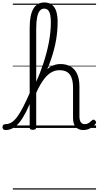

<svg xmlns="http://www.w3.org/2000/svg" viewBox="-104 -1039 800 1559"><path d="M-59 17Q-72 17 -78 9.5Q-84 2 -84 -7Q-84 -16 -78 -23.5Q-72 -31 -59 -31Q-34 -31 -11.5 -44.5Q11 -58 34 -88Q57 -118 83 -168.5Q109 -219 142 -294Q148 -307 154.5 -303Q161 -299 165 -287Q169 -275 164 -262Q136 -187 109 -133.5Q82 -80 55.5 -47Q29 -14 0.5 1.5Q-28 17 -59 17ZM573 17Q553 17 537 10.5Q521 4 510.5 -8Q500 -20 494.5 -38.5Q489 -57 489 -82V-326Q489 -374 477.5 -406Q466 -438 442 -453.5Q418 -469 379 -469Q348 -469 321.5 -456Q295 -443 271 -417.5Q247 -392 225.5 -355Q204 -318 183 -269L162 -290Q183 -340 206 -382Q229 -424 256 -454.5Q283 -485 315.5 -502Q348 -519 387 -519Q433 -519 467.5 -500Q502 -481 521.5 -440.5Q541 -400 541 -334V-94Q541 -74 545.5 -60Q550 -46 559.5 -38.5Q569 -31 583 -31Q593 -31 603 -34Q613 -37 623 -44.5Q633 -52 643 -62Q649 -68 655.5 -67.5Q662 -67 669 -60Q675 -54 676 -47.5Q677 -41 672 -34Q661 -19 644.5 -7Q628 5 610 11Q592 17 573 17ZM162 15Q149 15 143 10.5Q137 6 137 -4V-814Q137 -917 167 -968Q197 -1019 256 -1019Q295 -1019 319 -999.5Q343 -980 353.5 -944.5Q364 -909 364 -861Q364 -827 361 -790Q358 -753 351.5 -715Q345 -677 334.5 -637Q324 -597 310 -556Q296 -515 278 -473.5Q260 -432 238.5 -390.5Q217 -349 190 -307V-4Q190 6 183 10.5Q176 15 162 15ZM190 -375Q204 -406 218.5 -442.5Q233 -479 246.5 -519.5Q260 -560 271.5 -602.5Q283 -645 291.5 -688.5Q300 -732 304.5 -775Q309 -818 309 -858Q309 -889 304.5 -914.5Q300 -940 288 -954.5Q276 -969 254 -969Q233 -969 218.5 -951Q204 -933 197 -896.5Q190 -860 190 -802ZM0 490H676V500H0ZM0 -20H676V0H0ZM0 -505H676V-500H0ZM0 -1010H676V-1000H0Z"/></svg>

Font: Playwrite ES Guides
Style: Regular
Weight: 400
Designer: Veronika Burian, José Scaglione
Foundry: TypeTogether
Version: Version 1.003